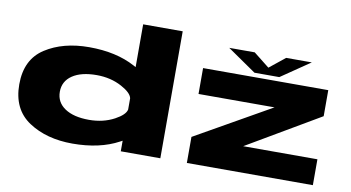

<svg xmlns="http://www.w3.org/2000/svg" viewBox="-77 -974 2137 1169"><g transform="rotate(10 992.0 -390.0)"><path d="M722 0V-65.5Q715 -61.5 708 -58Q591 5 423.5 5Q262.5 5 152.5 -67.8Q42.5 -140.5 42.5 -294.8Q42.5 -449 152.5 -520Q262.5 -591 423.5 -591Q591 -591 708 -528Q715 -524.5 722 -520.5V-785H966.5V0ZM722 -258V-328Q715 -361 654 -394Q585 -431.5 497.5 -431.5Q402.5 -431.5 348 -394.8Q293.5 -358 293.5 -293Q293.5 -228 348 -191.5Q402.5 -155 497.5 -155Q585 -155 654 -192Q715 -225 722 -258ZM1130.5 0V-161L1597.5 -426H1127.5V-586H1901.5V-425L1450.5 -160H1909.5V0ZM1440.5 -612.5 1263 -735H1420.5L1518.5 -657.5L1615 -735H1773.5L1594 -612.5Z"/></g></svg>

Font: Anybody UltraExpanded ExtraBold
Style: Regular
Weight: 800
Width: 9
Designer: Tyler Finck
Foundry: Etcetera Type Company
Version: Version 1.010; ttfautohint (v1.8.3) -l 8 -r 50 -G 200 -x 14 